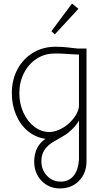

<svg xmlns="http://www.w3.org/2000/svg" viewBox="-20 -767 587 1072"><path d="M171 135Q171 51 234 8Q180 1 137 -34Q94 -69 70 -125Q46 -181 46 -247Q46 -321 77.5 -380Q109 -439 164.5 -472.5Q220 -506 289 -506Q327 -506 351 -503L413 -496H463V132Q463 200 421.5 242.5Q380 285 314 285Q253 285 212 242.5Q171 200 171 135ZM359 -73Q387 -97 404 -125.5Q421 -154 421 -177V-462L317 -468H284Q229 -468 184.5 -439Q140 -410 114 -359.5Q88 -309 88 -247Q88 -188 110.5 -138.5Q133 -89 171.5 -59.5Q210 -30 255 -30Q280 -30 307.5 -41.5Q335 -53 359 -73ZM421 124V-94Q402 -59 362 -27Q351 -17 327 -3.5Q303 10 297 14Q291 17 271 29Q239 51 225 75.5Q211 100 211 133Q211 181 242 214Q273 247 319 247Q364 247 390.5 215Q417 183 421 124ZM267 -593 382 -747 418 -718 286 -575Z"/></svg>

Font: Bellota Light
Style: Regular
Weight: 300
Designer: Kemie Guaida
Foundry: Kemie Guaida
Version: Version 4.001